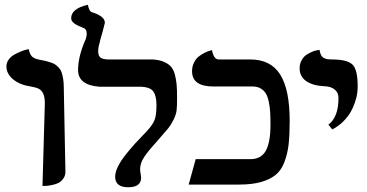

<svg xmlns="http://www.w3.org/2000/svg" viewBox="-20 -770 1533 801"><path d="M157.2 5.9 167 -335.9Q167.5 -363.8 160.4 -378.9Q153.3 -394 141.8 -399.7Q130.4 -405.3 107.9 -409.2Q62.5 -416 34.7 -439Q6.8 -461.9 6.8 -493.2Q6.8 -508.8 16.4 -521.7Q25.9 -534.7 39.8 -542.2Q53.7 -549.8 67.4 -555.4Q81.1 -561 90.8 -563L100.1 -564.9Q102.1 -552.2 106.7 -543.5Q111.3 -534.7 118.7 -530.3Q126 -525.9 131.1 -524.2Q136.2 -522.5 144 -521Q160.2 -518.1 169.7 -515.9Q179.2 -513.7 191.7 -509.5Q204.1 -505.4 210.9 -500.5Q217.8 -495.6 225.6 -487.3Q233.4 -479 237.1 -468Q240.7 -457 243.4 -441.4Q246.1 -425.8 246.1 -405.8Q247.1 -346.7 249.5 -229.7Q252 -112.8 252.9 -55.2Q253.4 -38.1 244.6 -25.6Q235.8 -13.2 224.9 -7.3Q213.9 -1.5 197.8 1.7Q181.6 4.9 173.8 5.4Q166 5.9 157.2 5.9Z M389.6 -556.2Q389.6 -535.6 400.6 -528.8Q411.6 -522 432.6 -522H600.6H615.7Q643.1 -520.5 661.6 -512.9Q680.2 -505.4 691.7 -493.7Q703.1 -481.9 709 -460.9Q714.8 -439.9 716.8 -417.7Q718.8 -395.5 718.8 -360.8Q718.8 -327.6 716.8 -310.1Q714.8 -292.5 704.3 -271Q693.8 -249.5 680.7 -233.4Q667.5 -217.3 635.7 -181.2Q598.6 -140.6 581.5 -115Q564.5 -89.4 564.5 -64Q564.5 -56.2 566.9 -43.9Q568.8 -32.2 568.8 -28.8Q568.8 11.2 514.6 11.2Q460.4 11.2 460.4 -33.2Q460.4 -51.8 472.4 -75.9Q484.4 -100.1 506.1 -127Q527.8 -153.8 541.7 -169.2Q555.7 -184.6 575.7 -205.1Q588.9 -218.3 593.8 -224.1Q617.2 -249.5 625 -270Q632.8 -290.5 632.8 -332Q632.8 -371.1 618.7 -389.6Q604.5 -408.2 561.5 -408.2H410.6H395.5Q305.7 -414.6 305.7 -478Q305.7 -529.8 332.5 -595.2Q341.8 -613.8 341.8 -629.9Q341.8 -649.9 324.7 -654.8Q320.3 -656.2 314.5 -659.2Q276.9 -674.3 276.9 -693.8Q276.9 -734.4 346.7 -750Q351.6 -723.1 362.8 -719.2Q385.3 -712.9 401.4 -701.7Q417.5 -690.4 417.5 -674.8Q417.5 -672.4 408.4 -638.9Q399.4 -605.5 396.5 -597.2H397.5Q389.6 -574.7 389.6 -556.2Z M1108.4 -249Q1108.4 -279.8 1107.2 -301Q1106 -322.3 1101.6 -344.2Q1097.2 -366.2 1089.4 -379.4Q1081.5 -392.6 1067.6 -400.9Q1053.7 -409.2 1034.2 -409.2H870.1Q781.2 -409.2 781.2 -473.1Q781.2 -493.2 789.8 -509.8Q798.3 -526.4 810.5 -535.4Q822.8 -544.4 835 -550.5Q847.2 -556.6 856 -558.6L864.3 -561Q871.6 -522 892.1 -522H1023.4Q1109.9 -522 1149.2 -458.7Q1188.5 -395.5 1188.5 -266.1Q1188.5 -207 1184.1 -168Q1179.7 -128.9 1166.7 -94.5Q1153.8 -60.1 1130.4 -40.8Q1106.9 -21.5 1069.3 -10.7Q1031.7 0 977.1 0H767.1L796.4 -106H1024.4Q1069.3 -106 1088.9 -141.1Q1108.4 -176.3 1108.4 -249Z M1366.2 -230 1350.1 -250Q1392.1 -281.2 1392.1 -360.8Q1392.1 -383.3 1376.7 -396.2Q1361.3 -409.2 1334 -410.2Q1284.2 -412.6 1257.1 -431.9Q1230 -451.2 1230 -484.9Q1230 -503.9 1238.5 -519Q1247.1 -534.2 1259.3 -542Q1271.5 -549.8 1283.7 -554.7Q1295.9 -559.6 1304.2 -560.5L1313 -562Q1314.9 -548.3 1319.8 -539.6Q1324.7 -530.8 1332.8 -527.3Q1340.8 -523.9 1346.9 -522.9Q1353 -522 1363.3 -522Q1429.2 -522 1450.7 -500.5Q1472.2 -479 1472.2 -410.2Q1472.2 -396 1470.2 -380.6Q1468.3 -365.2 1461.2 -343.8Q1454.1 -322.3 1443.1 -303Q1432.1 -283.7 1412.4 -263.7Q1392.6 -243.7 1366.2 -230Z"/></svg>

Font: Common Serif
Style: Bold
Weight: 700
Designer: Philipp H. Poll, Khaled Hosny
Foundry: Stefan Peev, Context Ltd.
Version: Version 1.026